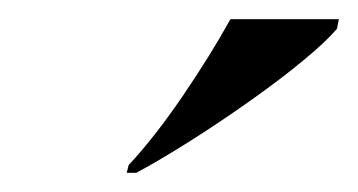

<svg xmlns="http://www.w3.org/2000/svg" viewBox="-20 -786 373 200"><path d="M114 -614Q141 -643 170 -685.5Q199 -728 220 -766H333L331 -756Q320 -743 296.5 -723.5Q273 -704 242 -682Q211 -660 179.5 -640Q148 -620 122 -606H112Z"/></svg>

Font: Noto Serif Display ExtraCondensed SemiBold
Style: Italic
Weight: 600
Width: 2
Italic angle: -12°
Designer: Monotype Design Team
Foundry: Monotype Imaging Inc.
Version: Version 2.009